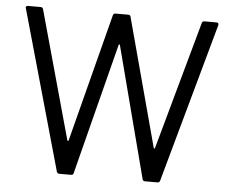

<svg xmlns="http://www.w3.org/2000/svg" viewBox="-51 -759 979 817"><g transform="rotate(5 439.0 -350.0)"><path d="M220 -8 28 -689 27 -692Q27 -700 37 -700H90Q99 -700 101 -692L253 -144Q255 -142 256 -142Q256 -142 258 -144L399 -691Q401 -700 410 -700H464Q474 -700 475 -691L622 -144Q624 -142 625 -142Q625 -142 627 -144L779 -692Q781 -700 790 -700H841Q852 -700 850 -689L661 -8Q659 0 650 0H597Q588 0 586 -9L440 -569Q438 -571 438 -571Q437 -571 435 -569L292 -9Q291 0 281 0H231Q223 0 220 -8Z"/></g></svg>

Font: Barlow GEO
Style: Regular
Weight: 400
Designer: Jeremy Tribby
Foundry: Tribby Type
Version: Version 1.408